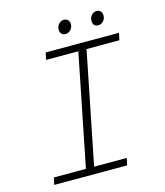

<svg xmlns="http://www.w3.org/2000/svg" viewBox="-117 -884 834 972"><g transform="rotate(-15 300.0 -397.5)"><path d="M46 0 54 -37H222L339 -622H170L178 -659H562L554 -622H382L265 -37H436L428 0ZM301 -723Q287 -723 279 -731Q271 -739 271 -753Q271 -771 282.5 -783Q294 -795 308 -795Q322 -795 330 -787Q338 -779 338 -764Q338 -747 326.5 -735Q315 -723 301 -723ZM472 -723Q443 -723 443 -753Q443 -771 454 -783Q465 -795 480 -795Q493 -795 501 -787Q509 -779 509 -764Q509 -747 498 -735Q487 -723 472 -723Z"/></g></svg>

Font: Source Code Pro Light
Style: Italic
Weight: 300
Italic angle: -11°
Monospace: yes
Designer: Paul D. Hunt, Teo Tuominen
Foundry: Adobe Systems Incorporated
Version: Version 1.050;PS 1.000;hotconv 16.6.51;makeotf.lib2.5.65220